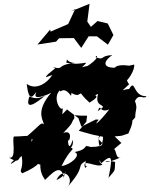

<svg xmlns="http://www.w3.org/2000/svg" viewBox="-20 -888 794 1014"><path d="M312 -317C300 -296 255 -371 296 -411C299 -391 313 -440 355 -382C368 -432 332 -393 389 -386C423 -399 387 -405 453 -346C529 -393 456 -375 498 -392C473 -308 568 -347 496 -301C515 -348 500 -287 557 -310C504 -242 469 -215 501 -256L486 -257L410 -219L394 -264L334 -310L309 -284ZM509 -173C477 -146 550 -134 506 -115C496 -153 500 -172 524 -172C526 -111 503 -113 458 -112C410 -127 458 -102 374 -85C412 -71 355 -18 305 -11C353 -109 377 -96 356 -108C299 -84 379 -96 363 -150C355 -113 339 -98 339 -152C342 -122 373 -208 314 -186C376 -249 351 -235 372 -262C376 -282 355 -281 409 -277H440L436 -245L396 -197L469 -177L537 -163L622 -171L658 -183L671 -214C690 -266 664 -234 694 -268C694 -319 715 -314 680 -381C663 -330 665 -370 680 -319C706 -416 736 -355 754 -380C680 -377 696 -477 662 -418C624 -416 611 -394 662 -443C640 -468 650 -496 665 -541C586 -552 549 -527 636 -481C591 -495 580 -472 582 -421C662 -442 696 -532 688 -547C522 -504 508 -553 573 -597C503 -594 537 -567 485 -586C489 -604 521 -582 411 -521C484 -546 494 -554 413 -533C463 -581 421 -537 330 -557C340 -594 319 -560 376 -555C273 -547 323 -516 259 -534C303 -538 226 -501 222 -480C271 -498 289 -500 266 -513C249 -464 178 -403 121 -445C127 -396 136 -354 163 -392C195 -428 123 -347 222 -386C165 -338 110 -302 135 -378C175 -364 184 -365 250 -398C174 -308 200 -265 213 -231C196 -245 198 -232 115 -162C180 -154 138 -145 141 -128C161 -186 140 -168 54 -167C41 -159 71 -42 27 -56C69 -31 77 -32 93 -76C10 -9 27 -7 95 -64C106 11 76 11 98 27C196 -14 199 -47 179 -40C139 -23 236 -7 193 -28C189 38 221 58 217 63C244 40 303 -36 317 51C327 -16 343 35 278 63C315 -18 382 60 330 106C441 -16 377 -5 433 -38C420 19 462 -34 430 -1C406 -60 496 5 522 -20C507 -20 495 -63 515 -26C575 -80 575 -57 553 51C589 7 586 23 588 -33C518 -49 514 -8 619 -58C582 -39 601 -137 564 -85L621 -133L548 -204ZM377 -840 340 -761 247 -721 245 -732 178 -653 276 -668 292 -686 370 -687 409 -635 448 -696H492L550 -652L579 -703L549 -764L495 -777L460 -746L441 -774L453 -868L352 -827Z"/></svg>

Font: Hussar Lance
Style: Italic
Weight: 700
Foundry: Cannot Into Space Fonts, PlusOne Fonts
Version: Version 2.27